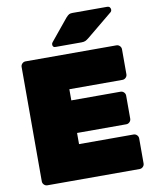

<svg xmlns="http://www.w3.org/2000/svg" viewBox="-98 -994 863 1068"><g transform="rotate(-10 333.5 -460.0)"><path d="M295 -258H573Q584 -258 592 -266Q600 -274 600 -285V-415Q600 -426 592 -434Q584 -442 573 -442H295V-505H595Q606 -505 614 -513Q622 -521 622 -532V-673Q622 -684 614 -692Q606 -700 595 -700H82Q71 -700 63 -692Q55 -684 55 -673V-27Q55 -16 63 -8Q71 0 82 0H603Q614 0 622 -8Q630 -16 630 -27V-168Q630 -179 622 -187Q614 -195 603 -195H295ZM386 -920H582Q591 -920 596 -914.5Q601 -909 601 -900Q601 -893 596 -888L449 -767Q438 -758 429.5 -754Q421 -750 407 -750H260Q244 -750 244 -766Q244 -774 249 -779L349 -901Q360 -913 367 -916.5Q374 -920 386 -920Z"/></g></svg>

Font: Rubik
Style: Regular
Weight: 900
Designer: Hubert & Fischer
Foundry: Hubert & Fischer
Version: Version 1.100